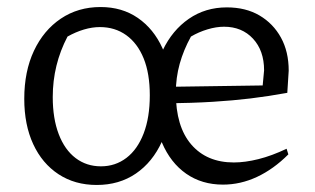

<svg xmlns="http://www.w3.org/2000/svg" viewBox="-20 -517 896 546"><path d="M255 9Q193 9 146.5 -21.5Q100 -52 74.5 -107Q49 -162 49 -236Q49 -314 76.5 -372.5Q104 -431 153 -464Q202 -497 266 -497Q327 -497 372 -466Q417 -435 442 -380Q467 -325 467 -251Q467 -173 440.5 -114.5Q414 -56 366.5 -23.5Q319 9 255 9ZM267 -44Q308 -44 339.5 -68Q371 -92 388.5 -137.5Q406 -183 406 -246Q406 -308 388.5 -351Q371 -394 339 -417Q307 -440 264 -440Q242 -440 218.5 -433Q195 -426 172 -413Q130 -333 130 -241Q130 -180 147 -135.5Q164 -91 195 -67.5Q226 -44 267 -44ZM614 8Q554 8 509.5 -23Q465 -54 440.5 -111.5Q416 -169 416 -245Q416 -318 443 -374.5Q470 -431 517 -463.5Q564 -496 625 -496Q679 -496 718 -473Q757 -450 779 -410Q801 -370 801 -316L797 -253Q742 -243 692 -237Q642 -231 585 -227.5Q528 -224 451 -223V-270L727 -274L731 -317Q731 -373 699.5 -407Q668 -441 617 -441Q595 -441 570 -433.5Q545 -426 523 -413Q502 -375 491 -335.5Q480 -296 480 -253Q480 -157 524 -106Q568 -55 645 -55Q677 -55 715 -64.5Q753 -74 795 -94L800 -78Q758 -36 711 -14Q664 8 614 8Z"/></svg>

Font: Piazzolla Thin
Style: Regular
Weight: 400
Version: Version 2.001